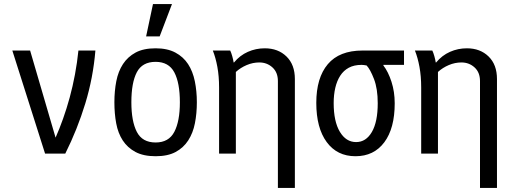

<svg xmlns="http://www.w3.org/2000/svg" viewBox="-20 -776 2540 950"><path d="M41 -526H129L255 -95Q274 -138 292 -188.5Q310 -239 325 -294Q340 -349 351 -408Q362 -467 368 -526H452Q441 -392 402 -264Q363 -136 303 -16H203Z M750 -3Q690 -3 650.5 -24Q611 -45 587.5 -81Q564 -117 555 -165.5Q546 -214 546 -270Q546 -326 555.5 -374.5Q565 -423 588.5 -459Q612 -495 651 -516Q690 -537 750 -537Q808 -537 847.5 -516Q887 -495 910.5 -459Q934 -423 944 -374Q954 -325 954 -270Q954 -215 944.5 -166.5Q935 -118 911.5 -81.5Q888 -45 849 -24Q810 -3 750 -3ZM750 -71Q815 -71 842.5 -123.5Q870 -176 870 -270Q870 -366 842.5 -418Q815 -470 750 -470Q684 -470 657 -418.5Q630 -367 630 -270Q630 -176 657 -123.5Q684 -71 750 -71ZM737 -756H831L770 -596H703Z M1355 -375Q1355 -418 1328 -442.5Q1301 -467 1263 -467Q1231 -467 1200.5 -454Q1170 -441 1147 -420V-16H1064V-343Q1064 -399 1055.5 -445Q1047 -491 1033 -526H1119Q1124 -516 1129 -498.5Q1134 -481 1136 -467H1138Q1167 -502 1206.5 -519.5Q1246 -537 1290 -537Q1356 -537 1397.5 -496.5Q1439 -456 1439 -385V154H1355Z M1545 -267Q1545 -391 1602 -458.5Q1659 -526 1774 -526H1979V-455H1877V-452Q1901 -421 1917 -371.5Q1933 -322 1933 -265Q1933 -141 1881.5 -72Q1830 -3 1739 -3Q1648 -3 1596.5 -73Q1545 -143 1545 -267ZM1849 -265Q1849 -337 1830.5 -385Q1812 -433 1794 -452Q1779 -455 1769 -455Q1732 -455 1706 -441Q1680 -427 1663.5 -401.5Q1647 -376 1639 -341.5Q1631 -307 1631 -266Q1631 -175 1661.5 -124Q1692 -73 1742 -73Q1791 -73 1820 -123Q1849 -173 1849 -265Z M2355 -375Q2355 -418 2328 -442.5Q2301 -467 2263 -467Q2231 -467 2200.5 -454Q2170 -441 2147 -420V-16H2064V-343Q2064 -399 2055.5 -445Q2047 -491 2033 -526H2119Q2124 -516 2129 -498.5Q2134 -481 2136 -467H2138Q2167 -502 2206.5 -519.5Q2246 -537 2290 -537Q2356 -537 2397.5 -496.5Q2439 -456 2439 -385V154H2355Z"/></svg>

Font: D2Coding
Style: Regular
Weight: 400
Monospace: yes
Designer: Yong-Rak Park; Jeong-Hwan Yoon; Sang-Min Lee;
Foundry: NHN Corporation
Version: Version 1.3.2; Build 20180524